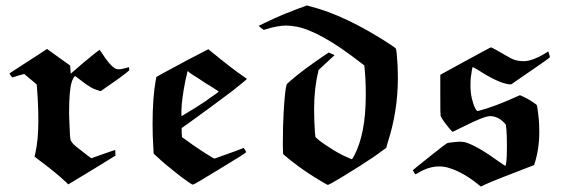

<svg xmlns="http://www.w3.org/2000/svg" viewBox="-20 -652 2084 706"><path d="M15 -382Q13 -381 47.5 -403.5Q82 -426 118 -449L153 -472Q172 -458 196 -441L238 -411Q238 -406 239 -396Q240 -386 240 -381L292 -426Q300 -432 309 -439.5Q318 -447 324 -452Q330 -457 335.5 -461Q341 -465 344 -467L346 -469Q350 -464 354 -458Q385 -409 406 -399Q416 -395 435 -400Q452 -404 453 -405Q455 -405 455 -399V-393Q428 -370 376 -335L352 -318Q352 -317 351 -317Q348 -317 334 -322Q320 -327 314 -331Q301 -338 278 -356Q259 -371 258 -371Q255 -374 250 -365Q245 -356 244 -351Q234 -321 234 -236Q234 -231 234.5 -220.5Q235 -210 235 -205Q237 -141 240 -136Q244 -128 251 -121Q258 -114 283 -95Q315 -70 316 -70Q322 -72 331 -75.5Q340 -79 359 -85.5Q378 -92 391 -96.5Q404 -101 404 -100V-90L405 -80Q376 -62 318 -26.5Q260 9 231 26L223 18Q188 -15 132 -57Q127 -61 120 -66Q113 -71 110 -74L107 -76Q108 -82 110 -89Q121 -138 121 -208Q121 -266 116 -329L115 -341L105 -350Q79 -372 69 -380L47 -374L25 -367Q24 -368 21.5 -371.5Q19 -375 17 -378Q15 -381 15 -382Z M576 -381Q679 -437 746 -471Q840 -394 874 -372L888 -362Q888 -360 835 -318Q750 -254 676 -201L648 -181V-170Q648 -156 649 -153V-148L663 -138Q688 -119 726.5 -94Q765 -69 769 -69Q770 -69 778 -72Q786 -75 800 -80Q814 -85 825 -89Q846 -96 876 -108Q877 -107 881.5 -100Q886 -93 885 -92Q879 -86 798 -37Q694 27 689 27Q685 27 643 -4Q588 -47 557 -76L545 -87L544 -106Q541 -152 541 -194Q541 -294 553 -359L555 -369ZM706 -366Q689 -376 677 -385Q672 -390 670 -390Q669 -390 669 -389Q669 -388 668 -383.5Q667 -379 665.5 -371.5Q664 -364 662 -357Q648 -288 647 -244Q647 -225 648 -225Q649 -225 661 -233L702 -258Q743 -284 751 -291Q784 -313 784 -316Q771 -324 756 -334Q743 -341 706 -366Z M956 -569Q1021 -601 1109 -632Q1114 -631 1119 -629Q1251 -596 1416 -488Q1436 -475 1436 -472Q1439 -463 1442 -411Q1442 -406 1442.5 -390Q1443 -374 1443 -365Q1443 -243 1406 -129L1400 -108L1383 -96Q1359 -77 1302 -41Q1202 22 1186 28L1181 26Q1091 -25 1025 -82L1021 -86L1020 -117Q1020 -191 1023 -239Q1028 -324 1034 -341Q1034 -343 1048 -355Q1098 -398 1171 -447L1189 -459L1200 -454L1210 -449Q1177 -419 1170 -412L1151 -394L1150 -387Q1135 -328 1135 -249Q1135 -211 1138 -166L1140 -148Q1156 -132 1188 -112Q1224 -87 1265 -70Q1273 -66 1274.5 -67Q1276 -68 1282 -79Q1325 -160 1325 -302Q1325 -368 1320 -406V-411L1303 -424Q1159 -536 1071 -554Q1047 -558 1033 -558Q1001 -558 960 -545L950 -542L940 -549L931 -557Z M1905 -427Q1941 -427 1996 -463L1999 -453Q2002 -446 2002 -442Q2002 -439 1931 -391L1860 -342H1852Q1811 -347 1736 -396Q1732 -398 1728 -400.5Q1724 -403 1721 -404L1719 -406Q1716 -406 1711 -366Q1710 -356 1710 -331Q1711 -299 1719 -276Q1726 -252 1734 -244Q1736 -243 1749 -247Q1800 -261 1869 -292L1892 -302L1903 -297Q1919 -290 1936.5 -278.5Q1954 -267 1954 -265Q1956 -261 1961 -216Q1963 -192 1963 -166Q1963 -102 1944 -45Q1792 13 1765 26L1748 34Q1685 -19 1629 -35Q1614 -40 1594 -40Q1557 -40 1517 -16L1508 -11Q1507 -11 1502.5 -18Q1498 -25 1498 -26Q1498 -27 1559 -75.5Q1620 -124 1623 -125Q1628 -128 1667 -131Q1681 -131 1690 -129Q1733 -117 1817 -56Q1839 -40 1839 -43Q1840 -44 1842 -58Q1844 -73 1844 -114Q1844 -157 1842 -177L1840 -194Q1814 -225 1782 -225Q1760 -225 1681 -185L1644 -167Q1632 -179 1617 -199Q1602 -219 1600 -227Q1599 -230 1599 -304V-377L1692 -428Q1785 -479 1786 -478Q1787 -478 1804.5 -468.5Q1822 -459 1840 -448L1858 -438Q1878 -427 1905 -427Z"/></svg>

Font: KaTeX_Fraktur
Style: Bold
Weight: 700
Version: Version 1.1; ttfautohint (v1.3)